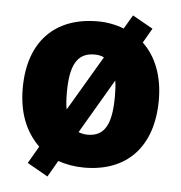

<svg xmlns="http://www.w3.org/2000/svg" viewBox="-49 -645 708 749"><g transform="rotate(5 305.0 -270.5)"><path d="M571 -278C571 -372 541 -447 489 -496L522 -553L442 -598L410 -544C379 -556 344 -563 307 -563C139 -563 38 -460 38 -278C38 -183 67 -110 122 -56L83 11L164 57L201 -7C232 4 267 10 304 10C471 10 571 -95 571 -278ZM211 -277C211 -381 237 -433 305 -433C320 -433 332 -431 343 -425L216 -210C212 -230 211 -251 211 -277ZM399 -278C399 -174 376 -119 306 -119C292 -119 280 -122 270 -126L395 -339C398 -321 399 -301 399 -278Z"/></g></svg>

Font: Noto Sans Arabic SemCond Blk
Style: Regular
Weight: 900
Width: 4
Designer: Monotype Design Team, Nadine Chahine, Nizar Qandah and Khaled Hosny
Foundry: Monotype Imaging Inc.
Version: Version 2.012